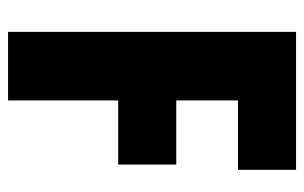

<svg xmlns="http://www.w3.org/2000/svg" viewBox="-159 -595 754 476"><g transform="rotate(90 218.0 -357.0)"><path d="M229 0H59V-714H401V-570H229V-417H388V-273H229Z"/></g></svg>

Font: Noto Sans Sinhala ExtraCondensed Black
Style: Regular
Weight: 900
Width: 2
Designer: Jelle Bosma - Monotype Design Team
Foundry: Monotype Imaging Inc.
Version: Version 2.006; ttfautohint (v1.8.4.7-5d5b)